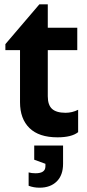

<svg xmlns="http://www.w3.org/2000/svg" viewBox="-20 -632 403 892"><path d="M145 173Q191 173 191 141V129L139 110V44H273V129Q273 182 243.5 211Q214 240 164 240Q136 240 113 231V169Q127 173 145 173ZM202 -503H339V-399H202V-185Q202 -144 222 -126Q242 -108 285 -108Q315 -108 343 -122V-18Q313 6 247 6Q161 6 117 -37Q73 -80 73 -157V-399H5V-427L163 -612H202Z"/></svg>

Font: Techna Sans
Style: Regular
Weight: 400
Designer: Carl Enlund
Version: Version 1.003